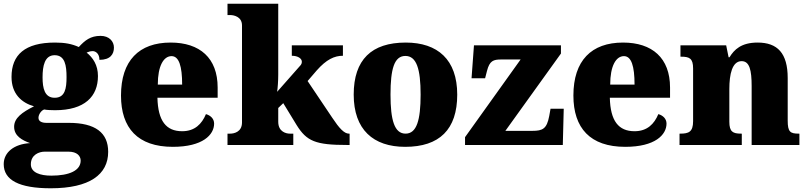

<svg xmlns="http://www.w3.org/2000/svg" viewBox="-34 -780 4345 1033"><path d="M239 233C448 233 548 159 548 37C548 -66 479 -119 336 -119H216C193 -119 173 -126 173 -146C173 -166 190 -187 204 -191C215 -188 248 -187 262 -187C422 -187 493 -261 493 -371C493 -430 466 -470 432 -497C440 -500 450 -505 465 -505C478 -505 501 -494 501 -458C560 -458 579 -489 579 -524C579 -558 553 -587 507 -587C453 -587 423 -563 390 -527C352 -544 315 -551 262 -551C100 -551 28 -485 28 -366C28 -275 82 -227 149 -208C85 -176 42 -145 42 -98C42 -48 86 -25 128 -10C41 -5 -14 40 -14 103C-14 189 69 233 239 233ZM260 -254C206 -254 195 -305 195 -364C195 -425 206 -483 260 -483C316 -483 324 -427 324 -365C324 -304 316 -254 260 -254ZM242 165C183 165 132 149 132 104C132 52 177 36 206 36H335C380 36 400 59 400 84C400 137 340 165 242 165Z M896 10C1057 10 1118 -55 1118 -115C1118 -141 1099 -159 1074 -166C1052 -113 1014 -74 946 -74C860 -74 816 -129 813 -254H1137V-309C1137 -468 1041 -551 884 -551C714 -551 617 -454 617 -266C617 -91 707 10 896 10ZM946 -325H815C815 -425 846 -478 889 -478C929 -478 946 -424 946 -325Z M1190 0H1544V-61H1525C1508 -61 1463 -69 1463 -125V-199L1490 -225L1562 -107C1616 -20 1664 0 1833 0H1847V-61H1843C1818 -61 1791 -90 1754 -146L1621 -344L1670 -401C1722 -460 1765 -480 1811 -480V-536H1536V-480C1569 -480 1590 -465 1590 -448C1590 -445 1590 -438 1584 -430L1457 -286C1460 -304 1463 -345 1463 -379V-760H1190V-699H1205C1221 -699 1268 -692 1268 -643V-121C1268 -68 1222 -61 1205 -61H1190Z M2146 10C2330 10 2426 -83 2426 -271C2426 -459 2321 -551 2149 -551C1965 -551 1869 -459 1869 -271C1869 -83 1974 10 2146 10ZM2148 -61C2088 -61 2067 -134 2067 -271C2067 -409 2087 -479 2147 -479C2207 -479 2229 -409 2229 -271C2229 -134 2208 -61 2148 -61Z M2468 0H2994L2999 -195H2928L2921 -156C2908 -87 2886 -76 2830 -76H2685L2984 -492V-536H2516L2503 -359H2576L2586 -398C2600 -453 2620 -460 2663 -460H2767L2468 -42Z M3330 10C3491 10 3552 -55 3552 -115C3552 -141 3533 -159 3508 -166C3486 -113 3448 -74 3380 -74C3294 -74 3250 -129 3247 -254H3571V-309C3571 -468 3475 -551 3318 -551C3148 -551 3051 -454 3051 -266C3051 -91 3141 10 3330 10ZM3380 -325H3249C3249 -425 3280 -478 3323 -478C3363 -478 3380 -424 3380 -325Z M3622 0H3957V-61H3953C3909 -61 3890 -71 3890 -125V-301C3890 -380 3905 -451 3956 -451C3999 -451 4010 -402 4010 -317V0H4267V-61H4263C4218 -61 4204 -70 4204 -131V-360C4204 -494 4149 -551 4042 -551C3954 -551 3916 -513 3891 -472H3886L3873 -536H3627V-475H3631C3675 -475 3695 -466 3695 -412V-128C3695 -70 3671 -61 3626 -61H3622Z"/></svg>

Font: Noto Serif Lao Black
Style: Regular
Weight: 900
Designer: Monotype Design Team
Foundry: Monotype Imaging Inc.
Version: Version 2.003